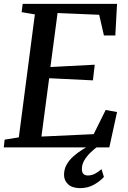

<svg xmlns="http://www.w3.org/2000/svg" viewBox="-22 -763 664 994"><path d="M-2.5 0 2 -40 75.5 -52 158.5 -688.5 90 -700 95.5 -743H584L575 -579.5H516L491.5 -686.5L276 -695.5L239 -416L468.5 -428L459 -347L232.5 -358L192.5 -56L463 -68.5L525 -193.5L584 -183L544 0ZM392 211Q351 210.5 330.2 190.8Q309.5 171 309.5 142.5Q309.5 113 322.8 89.5Q336 66 357 47.2Q378 28.5 402 13.2Q426 -2 448 -14.5L472.5 -25.5L490 -9.5Q465.5 8 445.5 27.8Q425.5 47.5 413.8 68.2Q402 89 402 110.5Q401.5 129.5 410 137.5Q418.5 145.5 432.5 145.5Q451.5 145.5 468.8 136.8Q486 128 503.5 113L516 153Q497.5 174 465.5 192.5Q433.5 211 392 211Z"/></svg>

Font: Merriweather 28pt Medium
Style: Italic
Weight: 500
Italic angle: -7.8°
Version: Version 2.101